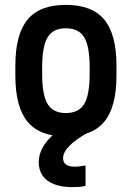

<svg xmlns="http://www.w3.org/2000/svg" viewBox="-20 -550 540 788"><path d="M276 218Q233 218 202 206Q171 194 155 171Q139 148 139 116Q139 78 163.5 42Q188 6 238 -27L336 -3Q290 23 264.5 49Q239 75 239 99Q239 111 244.5 118.5Q250 126 260 130Q270 134 284 134Q296 134 308.5 132.5Q321 131 331 129V213Q319 216 305 217Q291 218 276 218ZM250 10Q143 10 93 -50.5Q43 -111 43 -240V-280Q43 -409 93 -469.5Q143 -530 250 -530Q358 -530 408 -469.5Q458 -409 458 -280V-240Q458 -111 408 -50.5Q358 10 250 10ZM250 -86Q303 -86 325.5 -123Q348 -160 348 -248V-273Q348 -360 325.5 -397Q303 -434 250 -434Q198 -434 175.5 -397Q153 -360 153 -273V-248Q153 -160 175.5 -123Q198 -86 250 -86Z"/></svg>

Font: M PLUS 1 Code Medium
Style: Regular
Weight: 500
Designer: Coji Morishita
Foundry: UNDERFOREST DESIGN
Version: Version 1.002